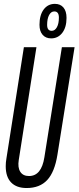

<svg xmlns="http://www.w3.org/2000/svg" viewBox="-20 -938 396 968"><path d="M114.4 10Q63.3 10 36.1 -18.1Q8.9 -46.1 8.9 -99.7Q8.9 -111.4 9.7 -119.3Q10.5 -127.2 12.5 -139.8L100.4 -700H163.7L74.6 -131.5Q68.5 -93.6 82.2 -72.1Q95.9 -50.5 126.2 -50.5Q189.1 -50.5 203.8 -145.3L292 -700H356L269.4 -157.1Q255.5 -70.6 218 -30.3Q180.4 10 114.4 10ZM237.8 -744.5Q210.7 -744.5 194.9 -762.5Q179.1 -780.6 179.1 -812.9Q179.1 -861.8 200.2 -890.1Q221.4 -918.5 256.7 -918.5Q284.5 -918.5 299.9 -900.1Q315.4 -881.7 315.4 -848Q315.4 -800.2 293.9 -772.3Q272.4 -744.5 237.8 -744.5ZM240.8 -782.6Q256.6 -782.6 266.8 -800.6Q276.9 -818.7 276.9 -849.3Q276.9 -880.4 253.7 -880.4Q237.5 -880.4 227.5 -862Q217.6 -843.6 217.6 -812.3Q217.6 -782.6 240.8 -782.6Z"/></svg>

Font: Georama
Style: Italic
Weight: 400
Width: 2
Italic angle: -9°
Designer: Jean-Baptiste Levee
Foundry: Production Type
Version: Version 1.000